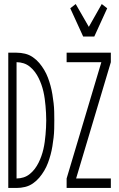

<svg xmlns="http://www.w3.org/2000/svg" viewBox="-20 -931 590 951"><path d="M21 0V-670H62Q83 -670 104 -665Q125 -660 143 -647.5Q161 -635 174.5 -619Q188 -603 199 -584.5Q210 -566 217.5 -546Q225 -526 230.5 -505.5Q236 -485 239.5 -463.5Q243 -442 245.5 -420.5Q248 -399 248.5 -377.5Q249 -356 249 -335Q249 -314 248.5 -292.5Q248 -271 245.5 -249.5Q243 -228 239.5 -206.5Q236 -185 230.5 -164.5Q225 -144 217.5 -124Q210 -104 199 -85.5Q188 -67 174.5 -51Q161 -35 143 -22.5Q125 -10 104 -5Q83 0 62 0ZM62 -47Q80 -47 97 -52.5Q114 -58 128 -69.5Q142 -81 152.5 -95Q163 -109 171 -125Q179 -141 185 -158Q191 -175 195 -192.5Q199 -210 201.5 -228Q204 -246 205.5 -263.5Q207 -281 208 -299Q209 -317 209 -335Q209 -353 208 -371Q207 -389 205.5 -406.5Q204 -424 201.5 -442Q199 -460 195 -477.5Q191 -495 185 -512Q179 -529 171 -545Q163 -561 152.5 -575Q142 -589 128 -600.5Q114 -612 97 -617.5Q80 -623 62 -623ZM392 -750 328 -890 355 -911 420 -798 484 -911 511 -890 447 -750ZM310 0V-47L482 -623H310V-670H529V-623L357 -47H529V0Z"/></svg>

Font: Lode Dark
Style: Regular
Weight: 400
Monospace: yes
Designer: Belleve Invis
Foundry: Belleve Invis
Version: Version 29.2.0; ttfautohint (v1.8.3)